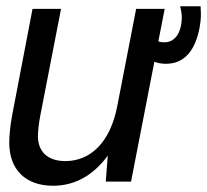

<svg xmlns="http://www.w3.org/2000/svg" viewBox="-20 -575 656 608"><path d="M615.2 -555.2H550.3C553.7 -543 555.7 -531.2 555.7 -519C555.7 -510.7 554.7 -502.4 553.2 -494.1C546.4 -459.5 526.9 -440.9 500 -440.9C494.1 -440.9 487.8 -441.9 481.4 -443.8L501.5 -546.9H411.1L351.1 -237.8C329.1 -125.5 267.6 -64.9 187 -64.9C131.8 -64.9 100.1 -93.8 100.1 -144.5C100.1 -161.1 103.5 -187.5 107.4 -208L173.3 -546.9H83L18.1 -208C12.2 -176.8 9.3 -144 9.3 -123.5C9.3 -36.6 62 13.2 147.9 13.2C215.8 13.2 273.9 -18.1 321.3 -82L314.9 0H395L468.8 -379.4C480.5 -375 492.2 -373 505.4 -373C564 -373 598.6 -415 612.3 -488.8C614.3 -500.5 616.2 -513.7 616.2 -531.2C616.2 -538.6 615.7 -546.4 615.2 -555.2Z"/></svg>

Font: Hack
Style: Oblique
Weight: 400
Italic angle: -12°
Monospace: yes
Designer: Christopher Simpkins
Foundry: Christopher Simpkins
Version: Version 2.010